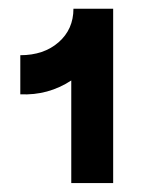

<svg xmlns="http://www.w3.org/2000/svg" viewBox="-20 -720 321 434"><path d="M25.9 -595.2Q79.1 -595.2 112.5 -624.5Q146 -653.8 146 -700.2H235.8V-306.2H141.1V-538.1Q88.9 -503.9 25.9 -506.8Z"/></svg>

Font: Fixel Text SemiBold
Style: Regular
Weight: 600
Width: 4
Designer: AlfaBravo + MacPaw
Foundry: Kyrylo Tkachov, Marchela Mozhyna, Serhii Makarenko, Maria Weinstein, Zakhar Kryvoshyya
Version: Version 1.211